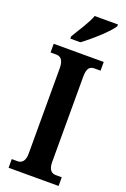

<svg xmlns="http://www.w3.org/2000/svg" viewBox="-175 -985 681 1039"><g transform="rotate(20 165.5 -465.5)"><path d="M97 -784V-771H155C209 -811 293 -886 313 -921V-931H179C163 -886 123 -829 97 -784ZM22 0H310V-50H275C252 -50 233 -65 233 -110V-601C233 -651 249 -664 275 -664H310V-714H22V-664H56C77 -664 98 -651 98 -601V-109C98 -63 77 -50 56 -50H22Z"/></g></svg>

Font: Noto Serif Lao ExtraCondensed
Style: Bold
Weight: 700
Width: 2
Designer: Monotype Design Team
Foundry: Monotype Imaging Inc.
Version: Version 2.003